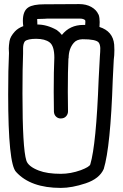

<svg xmlns="http://www.w3.org/2000/svg" viewBox="-20 -920 600 940"><path d="M278 -69Q326 -69 376 -87Q418 -103 422 -115Q451 -212 463 -532L469 -644Q471 -667 471 -685Q470 -703 463 -712Q450 -728 384 -728Q355 -727 341 -710Q316 -681 316 -635L315 -634Q312 -576 312 -470Q312 -420 313 -375Q313 -361 303.5 -350.5Q294 -340 277 -340Q264 -340 254.5 -349Q245 -358 244 -373Q243 -420 243 -470Q243 -575 246 -638Q246 -695 223 -712.5Q200 -730 157 -730Q116 -730 102 -718Q93 -706 93 -683V-658Q90 -590 90 -462Q90 -194 109 -134Q118 -105 170 -85Q211 -69 278 -69ZM467 -788Q533 -767 539 -702L540 -675Q540 -648 537 -628L532 -529Q521 -201 488 -93Q467 -45 399.5 -22.5Q332 0 278 0Q130 0 59 -78Q20 -117 20 -458Q20 -582 24 -660L23 -682Q23 -696 26.5 -718.5Q30 -741 53 -766Q69 -783 94 -792Q92 -804 92 -818Q92 -867 119 -884Q142 -899 197 -899L368 -900Q402 -900 427 -886Q452 -872 462 -849L463 -848Q468 -833 468 -812Q468 -799 467 -788ZM397 -798Q398 -804 398 -814Q398 -818 397 -821Q389 -829 370 -829H212L197 -828Q172 -828 162 -827Q162 -809 163 -800Q210 -800 258 -773Q272 -763 283 -749Q322 -798 388 -798Z"/></svg>

Font: Bubblez Graffiti
Style: Regular
Weight: 400
Designer: GGBotNet
Foundry: GGBotNet
Version: 1.00